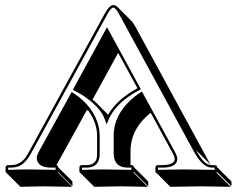

<svg xmlns="http://www.w3.org/2000/svg" viewBox="-20 -678 937 757"><path d="M406.2 -225.6Q441.4 -286.6 522 -330.1L445.8 -469.7L345.2 -285.6Q354 -277.8 361.3 -271ZM574.2 -233.4Q503.9 -177.7 495.6 -102.1Q494.6 -94.2 494.6 -87.4V-26.9H500Q503.4 -26.4 505.9 -24.4Q507.8 -21.5 507.8 -19L564.5 37.6V56.6L507.8 0L505.9 2L562.5 58.6Q561.5 58.6 455.6 56.6L351.6 58.6L294.9 2L293 0V-19Q294.9 -25.9 300.8 -26.9H319.8Q357.9 -26.9 362.3 -59.6Q362.8 -65.9 362.8 -71.8V-144Q362.3 -192.4 330.1 -239.3Q326.2 -242.2 322.8 -244.6L202.6 -26.9Q205.1 -25.9 207 -24.9Q209 -22 209 -19L265.6 37.6V56.6L209 0L208 2L264.6 58.6Q264.2 58.6 150.4 56.6L60.5 58.6L3.9 2L2 0V-19Q3.9 -25.9 9.8 -26.9H22Q62.5 -26.9 85.4 -64Q89.8 -71.3 95.2 -81.1L395 -627.9Q412.1 -657.7 426.8 -658.2Q436 -657.2 442.9 -650.9L499.5 -594.2Q506.3 -586.4 514.6 -571.3L809.6 -29.3L752.9 -85.9Q769.5 -56.2 783.2 -42Q798.8 -27.3 814.9 -26.9H827.1Q831.1 -25.9 834 -24.4Q835.9 -21.5 835.9 -19L892.6 37.6V56.6L835.9 0L833 2L889.6 58.6Q888.7 58.6 774.4 56.6L651.4 58.6L595.2 2L592.8 0V-19Q594.7 -25.9 601.1 -26.9H619.1Q668 -27.8 668.9 -50.8Q668.5 -60.1 662.1 -71.8ZM428.2 -71.8V-144Q428.2 -220.2 494.1 -282.7Q511.2 -298.8 530.8 -311.5L539.6 -317.4L670.9 -76.7Q678.7 -61.5 679.2 -50.8Q677.7 -17.1 619.1 -17.1H603V-8.3Q687.5 -10.3 717.8 -9.8Q752.4 -9.8 826.2 -8.3V-17.1H814.9Q780.3 -17.1 747.1 -76.2Q745.1 -79.1 744.1 -81.1L449.2 -623Q436 -647.5 426.8 -647.9Q418 -647.9 405.3 -626Q404.3 -624 403.8 -623L104 -76.2Q80.1 -31.7 51.3 -21.5Q37.6 -17.1 22 -17.1H12.2V-8.3Q71.8 -10.3 94 -10Q116.2 -9.8 199.2 -8.3V-17.1H182.1Q133.8 -17.1 126 -46.4Q125 -51.3 125 -55.2Q125.5 -65.4 131.3 -76.7L262.7 -315.4L271.5 -309.6Q351.6 -256.3 369.6 -175.8Q373 -159.2 373 -144V-71.8Q373 -18.1 322.3 -17.1Q321.3 -17.1 319.8 -17.1H303.2V-8.3Q368.2 -10.3 398.9 -9.8Q432.1 -9.8 498 -8.3V-17.1H481Q429.2 -18.6 428.2 -71.8ZM535.6 -325.7 526.9 -321.3Q446.8 -278.8 414.6 -219.7Q412.1 -214.8 410.2 -210.9L400.4 -188L391.6 -211.4Q377.4 -249.5 323.7 -290Q301.3 -306.6 276.4 -318.8L267.1 -323.7L401.9 -570.8Z"/></svg>

Font: Linux Biolinum Shadow O
Style: Bold
Weight: 700
Designer: Philipp H. Poll
Foundry: Philipp H. Poll
Version: Version 0.9.2